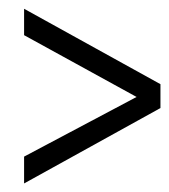

<svg xmlns="http://www.w3.org/2000/svg" viewBox="-20 -439 388 440"><path d="M35.2 -358.4V-418.9L347.7 -246.1V-191.4L35.2 -18.6V-80.1L293 -216.8Z"/></svg>

Font: RIT TN Joy
Style: Extra Bold
Weight: 800
Designer: Hussain K H
Foundry: Rachana Institute of Typography
Version: 1.6.2